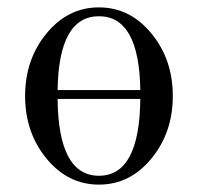

<svg xmlns="http://www.w3.org/2000/svg" viewBox="-20 -488 536 520"><path d="M106 -58.5Q48 -129 48 -228Q48 -327 106 -397.5Q164 -468 248 -468Q332 -468 390 -397.5Q448 -327 448 -228Q448 -129 390 -58.5Q332 12 248 12Q164 12 106 -58.5ZM136 -244H360Q357 -444 248 -444Q139 -444 136 -244ZM360 -220H136Q138 -12 248 -12Q358 -12 360 -220Z"/></svg>

Font: Old Standard TT
Style: Regular
Weight: 400
Designer: Alexey Kryukov <alexios@thessalonica.org.ru>
Version: Version 2.2